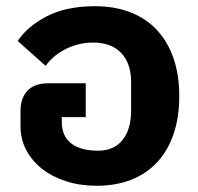

<svg xmlns="http://www.w3.org/2000/svg" viewBox="-20 -586 637 618"><path d="M291 12Q238 12 193 -2.5Q148 -17 115.5 -42.5Q83 -68 64.5 -103Q46 -138 46 -180V-229Q46 -270 68.5 -294Q91 -318 136 -318H256V-209H179V-193Q179 -148 209 -124.5Q239 -101 296 -101Q347 -101 374.5 -135.5Q402 -170 402 -230V-322Q402 -382 370 -415.5Q338 -449 280 -449Q252 -449 227.5 -442Q203 -435 183.5 -424Q164 -413 149.5 -399.5Q135 -386 127 -374L37 -454Q68 -501 130.5 -533.5Q193 -566 286 -566Q349 -566 399.5 -546.5Q450 -527 485 -489.5Q520 -452 538.5 -398.5Q557 -345 557 -277Q557 -209 539 -155.5Q521 -102 486.5 -64.5Q452 -27 402.5 -7.5Q353 12 291 12Z"/></svg>

Font: IBM Plex Sans Thai
Style: Bold
Weight: 700
Designer: Mike Abbink, Paul van der Laan, Pieter van Rosmalen, Ben Mitchell, Mark Frömberg
Foundry: Bold Monday
Version: Version 1.2